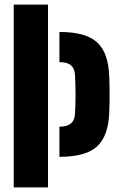

<svg xmlns="http://www.w3.org/2000/svg" viewBox="-20 -820 519 840"><path d="M40 0V-800H190V0ZM240 -134V-266H243Q305 -266 308 -321Q310.5 -358 310.5 -407.2Q310.5 -456.5 308 -493Q305 -548 243 -548H240V-680H243Q355 -680 404.8 -634.8Q454.5 -589.5 458 -485Q459.5 -443 459.5 -407Q459.5 -371 458 -329Q454.5 -225 404.8 -179.5Q355 -134 243 -134Z"/></svg>

Font: Big Shoulders Stencil Display Black
Style: Regular
Weight: 900
Designer: Patric King
Foundry: XO Type Co
Version: Version 1.000